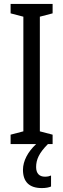

<svg xmlns="http://www.w3.org/2000/svg" viewBox="-20 -734 323 978"><path d="M164 117C164 79 179 45 224 0H248V-48L183 -65V-649L248 -666V-714H34V-666L99 -649V-65L34 -48V0H164C122 39 97 86 97 131C97 192 129 224 193 224C213 224 229 221 240 216V160C233 163 224 166 209 166C180 166 164 149 164 117Z"/></svg>

Font: Noto Sans Gujarati ExtraCondensed
Style: Regular
Weight: 400
Width: 2
Designer: Jelle Bosma - Monotype Design Team, Universal Thirst
Foundry: Monotype Imaging Inc.
Version: Version 2.106